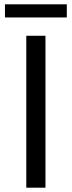

<svg xmlns="http://www.w3.org/2000/svg" viewBox="-20 -871 333 891"><path d="M290 -851H3V-790H290ZM191 -705H102V0H191Z"/></svg>

Font: Spoqa Han Sans Neo
Style: Regular
Weight: 400
Designer: [Spoqa Han Sans Neo] Dong-huui Kim ___ Younghwa Kang ___ Yujin Lee ___ [Noto Sans] Ryoko NISHIZUKA ____ (kana & ideograp
Foundry: Spoqa (http://www.spoqa-han-sans.com)
Version: Version 1.100;hotconv 1.0.109;makeotfexe 2.5.65596